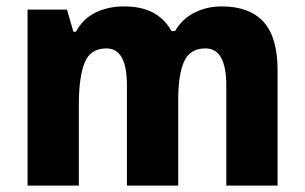

<svg xmlns="http://www.w3.org/2000/svg" viewBox="-20 -579 950 599"><path d="M672 -559Q758 -559 802 -511Q846 -463 846 -359V0H686V-312Q686 -428 621 -428Q573 -428 554.5 -387.5Q536 -347 536 -268V0H376V-313Q376 -428 312 -428Q262 -428 244 -383.5Q226 -339 226 -252V0H66V-549H189L209 -480H217Q238 -520 277.5 -539.5Q317 -559 367 -559Q422 -559 458.5 -539Q495 -519 515 -482H526Q549 -521 587.5 -540Q626 -559 672 -559Z"/></svg>

Font: Noto Sans Kannada SemiCondensed ExtraBold
Style: Regular
Weight: 800
Width: 4
Designer: Jelle Bosma - Monotype Design Team
Foundry: Monotype Imaging Inc.
Version: Version 2.005; ttfautohint (v1.8.4.7-5d5b)